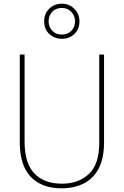

<svg xmlns="http://www.w3.org/2000/svg" viewBox="-20 -1009 669 1039"><path d="M543 -239Q543 -151 513.5 -96Q484 -41 432 -15.5Q380 10 314 10Q205 10 146 -52.5Q87 -115 87 -240V-714H113V-243Q113 -126 166 -70.5Q219 -15 315 -15Q405 -15 461 -67.5Q517 -120 517 -236V-714H543ZM315 -799Q276 -799 247.5 -824.5Q219 -850 219 -894Q219 -936 247 -962.5Q275 -989 315 -989Q354 -989 382 -961.5Q410 -934 410 -894Q410 -851 382.5 -825Q355 -799 315 -799ZM315 -822Q347 -822 366.5 -842.5Q386 -863 386 -894Q386 -924 365.5 -945Q345 -966 315 -966Q282 -966 262.5 -945Q243 -924 243 -894Q243 -864 262.5 -843Q282 -822 315 -822Z"/></svg>

Font: Noto Sans Gurmukhi UI SemiCondensed Thin
Style: Regular
Weight: 100
Width: 4
Designer: Jelle Bosma - Monotype Design Team
Foundry: Monotype Imaging Inc.
Version: Version 2.004; ttfautohint (v1.8.4.7-5d5b)